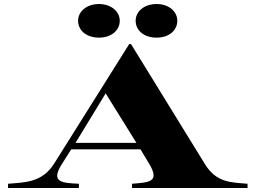

<svg xmlns="http://www.w3.org/2000/svg" viewBox="-20 -934 1269 954"><path d="M20 -21V0H372V-21C290 -25 231 -27 285 -115L334 -192H678L722 -119C776 -28 719 -28 636 -21V0H1210V-21C1127 -28 1055 -26 998 -119L631 -715H622L249 -121C189 -26 103 -28 20 -21ZM355 -224 505 -470 658 -224ZM472 -747C533 -747 575 -783 575 -831C575 -876 533 -914 472 -914C409 -914 368 -876 368 -831C368 -783 409 -747 472 -747ZM758 -747C820 -747 861 -783 861 -831C861 -876 820 -914 758 -914C695 -914 654 -876 654 -831C654 -783 695 -747 758 -747Z"/></svg>

Font: Sprat Extended
Style: Bold
Weight: 700
Width: 9
Designer: Ethan Nakache
Foundry: Collletttivo
Version: Version 2.000;Glyphs 3.2 (3217)